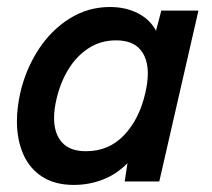

<svg xmlns="http://www.w3.org/2000/svg" viewBox="-20 -518 606 548"><path d="M546.4 -487.8 434.6 0H335.9L343.8 -52.2Q312.5 -20.5 273.4 -5.4Q234.4 9.8 190.4 9.8Q137.2 9.8 100.8 -13.4Q64.5 -36.6 46.4 -77.9Q28.3 -119.1 28.3 -172.4Q28.3 -210.4 38.1 -253.9Q53.7 -320.8 89.8 -376.5Q126 -432.1 178.7 -465.1Q231.4 -498 293.5 -498Q338.9 -498 373.5 -480.2Q408.2 -462.4 425.3 -430.2L440.4 -487.8ZM401.9 -308.1Q401.9 -352.1 379.6 -377.4Q357.4 -402.8 311 -402.8Q267.6 -402.8 232.9 -380.4Q198.2 -357.9 175 -319.8Q151.9 -281.7 141.1 -234.4Q134.3 -205.6 134.3 -181.2Q134.3 -137.2 156.7 -111.8Q179.2 -86.4 225.6 -86.4Q291 -86.4 334.7 -132.8Q378.4 -179.2 395 -253.9Q401.9 -283.7 401.9 -308.1Z"/></svg>

Font: Acari Sans SemiBold
Style: Italic
Weight: 600
Italic angle: -13°
Designer: Alfredo Marco Pradil and Stefan Peev
Foundry: Hanken Design Co.
Version: Version 1.045;January 11, 2019;FontCreator 11.5.0.2425 64-bi